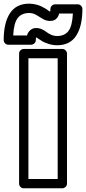

<svg xmlns="http://www.w3.org/2000/svg" viewBox="-118 -990 464 1035"><path d="M-98.1 -773.9Q-98.1 -867.2 -64.2 -918.7Q-30.3 -970.2 39.1 -970.2Q57.6 -970.2 75.4 -965.8Q93.3 -961.4 106.2 -955.1Q119.1 -948.7 129.2 -942.4Q139.2 -936 145.3 -931.4Q151.4 -926.8 151.9 -926.8Q153.8 -932.6 153.8 -941.9Q153.8 -952.6 161.9 -959.7Q169.9 -966.8 179.2 -966.8H300.8Q311.5 -966.8 318.8 -959Q326.2 -951.2 326.2 -941.9Q326.2 -849.1 292.7 -797.6Q259.3 -746.1 189.9 -746.1Q167.5 -746.1 145.8 -752.7Q124 -759.3 111.3 -766.8Q98.6 -774.4 88.4 -781.5Q78.1 -788.6 77.1 -789.1Q75.2 -783.2 75.2 -773.9Q75.2 -763.2 67.1 -756.1Q59.1 -749 49.8 -749H-73.2Q-84 -749 -91.1 -756.8Q-98.1 -764.6 -98.1 -773.9ZM-46.9 -798.8H27.8Q31.7 -815.4 44.9 -827.1Q58.1 -838.9 76.2 -838.9Q93.3 -838.9 108.2 -832Q123 -825.2 132.6 -817.4Q142.1 -809.6 157.5 -802.7Q172.9 -795.9 189.9 -795.9Q230.5 -795.9 251 -822.8Q271.5 -849.6 274.9 -917H201.2Q194.3 -891.6 175.8 -881.8Q166 -877 151.9 -877Q130.9 -877 113.3 -887.7Q95.7 -898.4 77.9 -909.2Q60.1 -919.9 39.1 -919.9Q-1.5 -919.9 -22.5 -892.8Q-43.5 -865.7 -46.9 -798.8ZM-15.1 0V-701.2Q-15.1 -711.9 -7.3 -719Q0.5 -726.1 9.8 -726.1H217.8Q228.5 -726.1 235.8 -718.3Q243.2 -710.4 243.2 -701.2V0Q243.2 10.7 235.1 17.8Q227.1 24.9 217.8 24.9H9.8Q-1 24.9 -8.1 17.1Q-15.1 9.3 -15.1 0ZM35.2 -24.9H192.9V-675.8H35.2Z"/></svg>

Font: Trueno ExtraBold Outline
Style: Regular
Weight: 800
Width: 6
Designer: Julieta Ulanovsky
Foundry: Julieta Ulanovsky
Version: Version 3.001b | FøM Fix